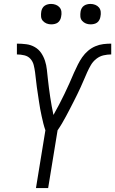

<svg xmlns="http://www.w3.org/2000/svg" viewBox="-20 -957 586 977"><path d="M163 0 211 -294Q205 -311 200.5 -329Q196 -347 192 -365.5Q188 -384 184.5 -402.5Q181 -421 178.5 -439.5Q176 -458 173 -476.5Q170 -495 167.5 -513.5Q165 -532 163 -551Q161 -570 158.5 -589Q156 -608 151.5 -626Q147 -644 135 -657.5Q123 -671 104 -675.5Q85 -680 66 -680V-735Q90 -735 113.5 -732Q137 -729 157 -717.5Q177 -706 189.5 -687.5Q202 -669 209 -647.5Q216 -626 218.5 -602.5Q221 -579 223.5 -556Q226 -533 229 -509.5Q232 -486 235.5 -463Q239 -440 243 -417.5Q247 -395 252 -372Q282 -425 308 -479Q334 -533 357 -588L358 -590Q367 -610 376.5 -629Q386 -648 398.5 -666Q411 -684 428 -698.5Q445 -713 465 -721.5Q485 -730 505.5 -732.5Q526 -735 546 -735V-680Q527 -680 507 -675.5Q487 -671 470 -657.5Q453 -644 442.5 -626Q432 -608 423.5 -589Q415 -570 407 -551Q399 -532 390.5 -513.5Q382 -495 373 -476.5Q364 -458 354.5 -439.5Q345 -421 335.5 -402.5Q326 -384 316 -365.5Q306 -347 295.5 -329Q285 -311 273 -294L225 0ZM441 -833Q428 -833 417 -837.5Q406 -842 398 -851Q390 -860 389 -872.5Q388 -885 390 -898Q391 -906 395.5 -914.5Q400 -923 407.5 -928Q415 -933 423.5 -935Q432 -937 440 -937Q453 -937 464.5 -932.5Q476 -928 483.5 -919Q491 -910 492.5 -897.5Q494 -885 491 -872Q490 -864 485.5 -855.5Q481 -847 474 -842Q467 -837 458 -835Q449 -833 441 -833ZM241 -833Q228 -833 217 -837.5Q206 -842 198 -851Q190 -860 189 -872.5Q188 -885 190 -898Q191 -906 195.5 -914.5Q200 -923 207.5 -928Q215 -933 223.5 -935Q232 -937 240 -937Q253 -937 264.5 -932.5Q276 -928 283.5 -919Q291 -910 292.5 -897.5Q294 -885 291 -872Q290 -864 285.5 -855.5Q281 -847 274 -842Q267 -837 258 -835Q249 -833 241 -833Z"/></svg>

Font: Iosevka Curly Light
Style: Italic
Weight: 300
Italic angle: -9°
Monospace: yes
Designer: Belleve Invis
Foundry: Belleve Invis
Version: Version 22.1.2; ttfautohint (v1.8.4)